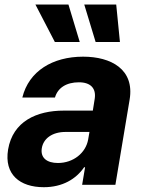

<svg xmlns="http://www.w3.org/2000/svg" viewBox="-20 -797 620 828"><path d="M169 10.3C249.6 10.3 307.9 -24.9 342.7 -75.6H346.9L334.2 0H477.6L539.1 -367.9C560.7 -497.9 459.2 -552.6 338.4 -552.6C207.4 -552.6 104.4 -490.8 76.3 -376.4H217C229 -418.3 266.3 -442.1 320.3 -442.1C371.4 -442.1 395.2 -415.5 388.5 -371.4L380.3 -320H255.3C138.1 -320 35.5 -273.8 14.9 -152.3C-2.8 -44.7 65.3 10.3 169 10.3ZM132.8 -777.3 216.6 -615.8H323.9L275.2 -777.3ZM160.2 -157.3C166.9 -199.9 205.6 -228.3 263.8 -228H365.8L360.1 -195C349.8 -137.4 296.2 -94.1 229.8 -94.1C182.5 -94.1 153.8 -116.1 160.2 -157.3ZM343.4 -777.3 392.4 -615.8H497.2L481.2 -777.3Z"/></svg>

Font: Margiela Sans
Style: Bold Italic
Weight: 700
Italic angle: -9.39999°
Designer: Stefan Endress, Andreas Faust
Version: Version 1.100;FEAKit 1.0